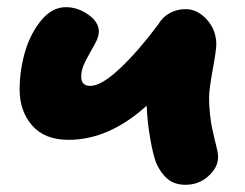

<svg xmlns="http://www.w3.org/2000/svg" viewBox="-20 -513 676 530"><path d="M168.9 -127Q103.5 -127 68.8 -166.5Q34.2 -206.1 34.2 -266.1Q34.2 -317.9 48.8 -368.9Q63.5 -419.9 93.5 -456.5Q123.5 -493.2 162.1 -493.2Q194.3 -493.2 223.6 -472.7Q252.9 -452.1 252.9 -425.8Q252.9 -410.6 240.7 -389.4Q228.5 -368.2 216.3 -345Q204.1 -321.8 204.1 -301.8Q204.1 -275.9 229 -275.9Q260.3 -275.9 311.5 -324.5Q362.8 -373 417 -445.8Q428.7 -466.3 449 -477.1Q469.2 -487.8 492.2 -487.8Q524.9 -487.8 551 -459Q577.1 -430.2 577.1 -390.1Q577.1 -375 567.1 -320.3Q557.1 -265.6 557.1 -243.2Q557.1 -220.7 559.8 -197Q562.5 -173.3 564.7 -162.4Q566.9 -151.4 572.8 -127Q578.6 -102.5 579.1 -101.1Q582 -89.4 582 -80.1Q582 -50.8 555.4 -26.9Q528.8 -2.9 492.2 -2.9Q461.9 -2.9 442.9 -18.8Q423.8 -34.7 411.1 -63Q401.9 -87.9 394.3 -132.6Q386.7 -177.2 384.8 -221.2Q280.8 -127 168.9 -127Z"/></svg>

Font: Shantell Sans Irregular
Style: Regular
Weight: 800
Designer: Stephen Nixon, Anya Danilova, Shantell Martin
Foundry: Arrow Type
Version: Version 1.006;[9816181b4]